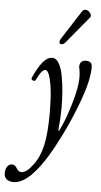

<svg xmlns="http://www.w3.org/2000/svg" viewBox="-121 -728 544 1037"><g transform="rotate(5 151.0 -209.5)"><path d="M207 -504.9Q197.3 -494.1 187.3 -493.4Q177.2 -492.7 175 -501Q172.9 -509.3 180.2 -522L283.2 -682.1Q292.5 -692.4 305.7 -689Q318.8 -685.5 327.1 -672.4Q335.4 -659.2 327.1 -649.9ZM-6.8 271Q-29.3 271 -43.7 260Q-58.1 249 -58.1 226.1Q-58.1 205.1 -48.3 190.9Q-38.6 176.8 -23.9 176.8Q-5.4 176.8 3.9 194.8Q15.1 213.9 30.8 213.9Q57.1 213.9 90.8 169.9Q126.5 123 141.1 58.1Q155.8 -6.8 155.8 -117.2Q155.8 -168.5 152.1 -217.5Q148.4 -266.6 137.9 -306.9Q127.4 -347.2 111.8 -347.2Q91.8 -347.2 64 -287.1Q61.5 -283.2 55.7 -283.4Q49.8 -283.7 44.7 -288.1Q39.6 -292.5 42 -297.9Q68.4 -357.4 93 -386.7Q117.7 -416 144 -416Q164.6 -416 179.7 -390.6Q194.8 -365.2 202.4 -323.5Q210 -281.7 213.4 -239Q216.8 -196.3 216.8 -150.9Q216.8 -97.2 210 -27.8L214.8 -26.9Q244.1 -85 271.5 -176.8Q298.8 -268.6 298.8 -318.8Q298.8 -351.6 292 -380.9Q293.5 -416 327.1 -416Q359.9 -416 359.9 -384.8Q359.9 -314.5 320.3 -205.8Q280.8 -97.2 233.9 -3.9Q98.6 271 -6.8 271Z"/></g></svg>

Font: Junicode SmCond
Style: Italic
Weight: 400
Width: 4
Italic angle: -11°
Designer: Peter S. Baker
Version: Version 2.206